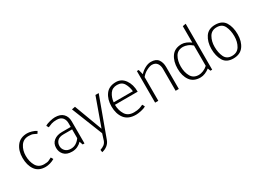

<svg xmlns="http://www.w3.org/2000/svg" viewBox="-31 -1519 3457 2552"><g transform="rotate(-30 1697.5 -243.0)"><path d="M396 -28Q366 -9 327 2Q288 13 257 13Q150 13 99 -59.5Q48 -132 48 -245Q48 -354 102.5 -426Q157 -498 264 -498Q293 -498 332.5 -486.5Q372 -475 401 -456L381 -423Q356 -435 332 -446Q308 -457 262 -457Q182 -457 140.5 -394Q99 -331 99 -246Q99 -157 137 -92.5Q175 -28 257 -28Q307 -28 328.5 -38.5Q350 -49 376 -62Z M552 -136Q552 -91 583 -59.5Q614 -28 668 -28Q715 -28 750.5 -51.5Q786 -75 809 -109V-244H678Q612 -244 582 -212.5Q552 -181 552 -136ZM535 -456Q563 -475 611.5 -486.5Q660 -498 690 -498Q773 -498 815.5 -454.5Q858 -411 858 -340V0H830L812 -52Q787 -24 748.5 -5.5Q710 13 664 13Q582 13 541.5 -30Q501 -73 501 -136Q501 -205 549.5 -243Q598 -281 674 -281H809V-341Q809 -391 780.5 -424Q752 -457 693 -457Q644 -457 614 -447Q584 -437 554 -423Z M1129 0 940 -475 992 -485 1152 -56 1306 -485H1356L1137 112Q1122 153 1087 181Q1052 209 1004 219L999 181Q1037 168 1061 150Q1085 132 1098 98Z M1814 -242H1465Q1466 -155 1506 -91.5Q1546 -28 1636 -28Q1689 -28 1721.5 -38.5Q1754 -49 1779 -62L1799 -25Q1769 -6 1721 3.5Q1673 13 1644 13Q1525 13 1469.5 -59.5Q1414 -132 1414 -245Q1414 -354 1466.5 -426Q1519 -498 1626 -498Q1710 -498 1762 -425.5Q1814 -353 1814 -242ZM1762 -279Q1755 -350 1723 -403.5Q1691 -457 1619 -457Q1547 -457 1510.5 -403.5Q1474 -350 1467 -279Z M1942 0V-485H1970L1990 -409Q2021 -445 2069 -471.5Q2117 -498 2162 -498Q2240 -498 2273 -452.5Q2306 -407 2306 -337V0H2257V-337Q2257 -387 2232.5 -421.5Q2208 -456 2155 -457Q2123 -457 2074 -432Q2025 -407 1991 -364V0Z M2769 -399Q2738 -428 2700 -442.5Q2662 -457 2632 -457Q2550 -457 2513.5 -394.5Q2477 -332 2477 -244Q2477 -155 2513.5 -91.5Q2550 -28 2632 -28Q2662 -28 2700 -43Q2738 -58 2769 -87ZM2818 -705V0H2791L2775 -43Q2744 -18 2706.5 -2.5Q2669 13 2634 13Q2528 13 2477 -58.5Q2426 -130 2426 -241Q2426 -353 2477 -425.5Q2528 -498 2634 -498Q2667 -498 2703.5 -482.5Q2740 -467 2769 -444V-696Z M3139 13Q3034 13 2990 -61Q2946 -135 2946 -245Q2947 -352 2996 -425Q3045 -498 3149 -498Q3256 -498 3301.5 -424.5Q3347 -351 3347 -239Q3347 -129 3295.5 -58Q3244 13 3139 13ZM3296 -239Q3296 -326 3264.5 -392.5Q3233 -459 3151 -459Q3071 -459 3034 -395Q2997 -331 2997 -246Q2997 -157 3028 -91.5Q3059 -26 3140 -26Q3221 -26 3258.5 -89Q3296 -152 3296 -239Z"/></g></svg>

Font: Palanquin Thin
Style: Regular
Weight: 250
Designer: Pria Ravichandran
Version: Version 1.001